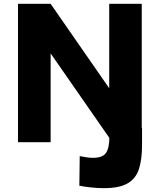

<svg xmlns="http://www.w3.org/2000/svg" viewBox="-20 -743 836 1003"><path d="M550.5 -723H720.5V0H567L244.5 -464V0H74V-723H244.5L550.5 -282ZM722 15Q722 89.5 706 139.5Q690 189.5 646.8 214.8Q603.5 240 522.5 240Q490 240 452.2 235.8Q414.5 231.5 394.5 227L396.5 72.5Q410 75 428.2 78.2Q446.5 81.5 465.5 81.5Q517 81.5 534.2 55Q551.5 28.5 551.5 -29.5V-75.5H722Z"/></svg>

Font: Public Sans Thin ExtraBold
Style: Regular
Weight: 800
Version: Version 1.007